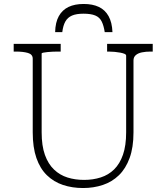

<svg xmlns="http://www.w3.org/2000/svg" viewBox="-20 -931 838 968"><path d="M190 -264Q190 -196 206.5 -150Q223 -104 252.5 -76Q282 -48 320.5 -36Q359 -24 404 -24Q449 -24 488 -36.5Q527 -49 555.5 -77Q584 -105 600 -151Q616 -197 616 -264V-650Q616 -656 608 -659.5Q600 -663 587 -665.5Q574 -668 558.5 -669.5Q543 -671 529 -671H520V-710H750V-671H739Q715 -671 695.5 -667Q676 -663 664.5 -653Q653 -643 653 -626V-263Q653 -188 633.5 -134.5Q614 -81 579.5 -47.5Q545 -14 498.5 1.5Q452 17 399 17Q344 17 297.5 1.5Q251 -14 216.5 -47.5Q182 -81 163.5 -134.5Q145 -188 145 -264V-635Q145 -657 121 -664Q97 -671 60 -671H49V-710H286V-671H277Q263 -671 247.5 -670.5Q232 -670 219 -668.5Q206 -667 198 -665.5Q190 -664 190 -661ZM402 -911Q357 -911 325.5 -896Q294 -881 276.5 -849.5Q259 -818 258 -769H294Q298 -802 309.5 -822.5Q321 -843 343 -852.5Q365 -862 401 -862Q438 -862 460 -853Q482 -844 492.5 -823Q503 -802 508 -769H547Q545 -818 527.5 -849.5Q510 -881 478.5 -896Q447 -911 402 -911Z"/></svg>

Font: Roboto Serif Thin
Style: Regular
Weight: 250
Designer: Greg Gazdowicz
Foundry: Commercial Type
Version: Version 1.004